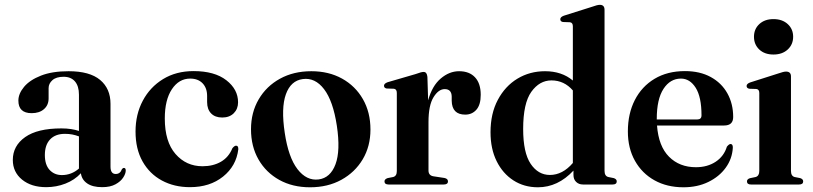

<svg xmlns="http://www.w3.org/2000/svg" viewBox="-20 -763 3361 794"><path d="M33 -101.5Q33 -160 84 -196Q135 -232 234 -232Q256 -232 273.8 -229.2Q291.5 -226.5 306.5 -221.5V-371.5Q306.5 -407 290 -426.2Q273.5 -445.5 243 -445.5Q212.5 -445.5 196.8 -431.5Q181 -417.5 181 -398.5V-356Q181 -328.5 162 -311.8Q143 -295 111 -295Q56 -295 56 -347Q56 -375.5 79.5 -403.8Q103 -432 149.2 -450.2Q195.5 -468.5 263.5 -468.5Q351 -468.5 394 -432.5Q437 -396.5 437 -333.5V-74Q437 -43.5 458.5 -43.5Q477 -43.5 484 -63Q487.5 -68.5 492.5 -68.5Q500 -68.5 500 -58Q500 -45 489.5 -28.8Q479 -12.5 457.5 -0.8Q436 11 402.5 11Q363 11 340.5 -4.5Q318 -20 314.5 -46.5Q288.5 -18.5 250.8 -3.8Q213 11 171 11Q109.5 11 71.2 -20.2Q33 -51.5 33 -101.5ZM165.5 -122Q165.5 -81.5 185.2 -60.2Q205 -39 236 -39Q275.5 -39 306.5 -66V-199Q293 -204 279 -206.8Q265 -209.5 248.5 -209.5Q209 -209.5 187.2 -186.5Q165.5 -163.5 165.5 -122Z M964.5 -340Q964.5 -312.5 946.8 -294.8Q929 -277 899 -277Q869.5 -277 853 -294Q836.5 -311 836.5 -341V-366Q836.5 -399 817.8 -418.5Q799 -438 766.5 -438Q720 -438 690.8 -394Q661.5 -350 661.5 -273Q661.5 -177 705.8 -126.2Q750 -75.5 817.5 -75.5Q861.5 -75.5 893.8 -94.2Q926 -113 941 -150Q950 -161 956.5 -160.5Q966 -160.5 965.5 -145.5Q957 -76.5 902.5 -32.8Q848 11 765.5 11Q700.5 11 649.5 -16.5Q598.5 -44 569.5 -95.5Q540.5 -147 540.5 -219Q540.5 -290 570.5 -346.5Q600.5 -403 654.5 -436Q708.5 -469 780.5 -469Q867.5 -469 916 -431.2Q964.5 -393.5 964.5 -340Z M1267.5 -468.5Q1339.5 -468.5 1394.5 -438Q1449.5 -407.5 1480.8 -353Q1512 -298.5 1512 -227.5Q1512 -158 1480 -104.2Q1448 -50.5 1391.8 -19.5Q1335.5 11.5 1262 11.5Q1190 11.5 1135 -19Q1080 -49.5 1049 -103.5Q1018 -157.5 1018 -228.5Q1018 -298 1049.8 -352.2Q1081.5 -406.5 1137.8 -437.5Q1194 -468.5 1267.5 -468.5ZM1298 -21Q1346.5 -27.5 1367.5 -83.8Q1388.5 -140 1373 -243Q1357.5 -345.5 1320.2 -394.2Q1283 -443 1232 -436Q1182.5 -429.5 1162.2 -373Q1142 -316.5 1157.5 -214Q1172.5 -112.5 1210.2 -63.5Q1248 -14.5 1298 -21Z M1747.5 -445 1750.5 -348Q1767 -408 1802.5 -438.2Q1838 -468.5 1878.5 -468.5Q1921 -468.5 1944.5 -443.2Q1968 -418 1968 -371Q1968 -329.5 1950 -309.2Q1932 -289 1904 -289Q1849 -289 1848 -346.5V-363.5Q1847.5 -394.5 1819 -394.5Q1793.5 -394.5 1772.8 -361Q1752 -327.5 1752 -258V-58Q1752 -37.5 1772 -34L1818 -27Q1832.5 -24 1832.5 -13Q1832.5 0 1815 0H1587Q1570 0 1570 -13Q1570 -22 1583 -26.5L1606 -31Q1621 -35 1621 -55.5V-378.5Q1621 -394.5 1609 -396L1579 -397Q1568 -399 1568 -408.5Q1568 -417.5 1583 -423L1698 -456.5Q1713 -462 1720.2 -463.8Q1727.5 -465.5 1732 -465.5Q1745.5 -465.5 1747.5 -445Z M2008.5 -216Q2008.5 -293.5 2038.8 -350.2Q2069 -407 2120 -437.8Q2171 -468.5 2234 -468.5Q2303 -468.5 2349 -430V-654Q2349 -669.5 2337 -671L2308 -672Q2297 -674 2297 -683.5Q2297 -692.5 2311.5 -698L2427 -734.5Q2450 -743 2460.5 -743Q2480 -743 2480 -722.5V-56.5Q2480 -35 2495.5 -31L2518 -26.5Q2530.5 -22.5 2530.5 -13Q2530.5 0 2513.5 0H2391Q2373.5 0 2362.5 -10.8Q2351.5 -21.5 2351.5 -39.5V-57.5Q2287 11.5 2204.5 11.5Q2147.5 11.5 2103.2 -17Q2059 -45.5 2033.8 -96.5Q2008.5 -147.5 2008.5 -216ZM2143.5 -229.5Q2143.5 -131.5 2174.5 -85.5Q2205.5 -39.5 2254 -39.5Q2306.5 -39.5 2349 -89V-389Q2313 -430.5 2260.5 -430.5Q2211 -430.5 2177.2 -383.2Q2143.5 -336 2143.5 -229.5Z M3012 -279Q3012 -244 2974.5 -244H2697Q2703.5 -158 2746.8 -114.8Q2790 -71.5 2858 -71.5Q2905.5 -71.5 2939.8 -94.2Q2974 -117 2986 -156.5Q2995 -167.5 3001 -167.5Q3011 -167.5 3010.5 -152Q3008 -106.5 2981.2 -69.5Q2954.5 -32.5 2909.2 -10.5Q2864 11.5 2806.5 11.5Q2738.5 11.5 2686.8 -17.2Q2635 -46 2605.8 -98Q2576.5 -150 2576.5 -219.5Q2576.5 -293 2605.2 -349.2Q2634 -405.5 2687 -437.2Q2740 -469 2812.5 -469Q2874.5 -469 2919.2 -444.5Q2964 -420 2988 -377Q3012 -334 3012 -279ZM2796 -438Q2751.5 -438 2723.8 -395.5Q2696 -353 2696 -271V-269H2863.5Q2881 -269 2881 -286Q2881 -362 2857 -400Q2833 -438 2796 -438Z M3178.5 -537.5Q3142 -537.5 3120 -558.2Q3098 -579 3098 -611Q3098 -643 3120.2 -663.5Q3142.5 -684 3178.5 -684Q3215 -684 3237.5 -663.5Q3260 -643 3260 -611Q3260 -579 3237.5 -558.2Q3215 -537.5 3178.5 -537.5ZM3251 -447V-56.5Q3251 -35 3266 -31L3289 -26.5Q3301.5 -22.5 3301.5 -13Q3301.5 0 3284.5 0H3085.5Q3069 0 3069 -13Q3069 -22 3081 -26L3105 -31Q3120 -35.5 3120 -56V-378.5Q3120 -393.5 3108 -395L3079 -396Q3067.5 -398 3067.5 -407.5Q3067.5 -416.5 3082 -422L3198 -459Q3220.5 -467 3230.5 -467Q3251 -467 3251 -447Z"/></svg>

Font: Fraunces 72pt S000 SemiBold
Style: Regular
Weight: 600
Version: Version 1.000; ttfautohint (v1.8.3)